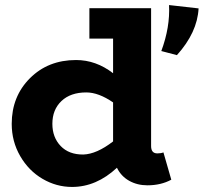

<svg xmlns="http://www.w3.org/2000/svg" viewBox="-20 -718 798 752"><path d="M642.1 -698.2 757.8 -685.1Q752.9 -590.8 672.9 -502L611.8 -518.1Q646.5 -611.8 642.1 -698.2ZM596.2 -117.2Q610.4 -117.2 620.1 -121.1L650.9 -14.2Q610.4 7.8 557.1 7.8Q517.6 7.8 485.8 -10Q454.1 -27.8 438 -61Q357.4 14.2 262.2 14.2Q200.7 14.2 146.5 -17.6Q92.3 -49.3 59.1 -106.7Q25.9 -164.1 25.9 -232.9Q25.9 -340.3 97.2 -411.6Q168.5 -482.9 277.8 -482.9Q356 -482.9 422.9 -431.2V-566.9H330.1V-686H571.8V-146Q571.8 -117.2 596.2 -117.2ZM185.1 -232.9Q185.1 -180.2 217.5 -146.2Q250 -112.3 306.2 -112.8Q358.4 -114.3 422.9 -164.1V-316.9Q366.2 -356 317.9 -356Q256.3 -356 220.7 -322.3Q185.1 -288.6 185.1 -232.9Z"/></svg>

Font: BioRhyme ExtraBold
Style: Regular
Weight: 800
Designer: Aoife Mooney
Foundry: Aoife Mooney Type
Version: Version 1.500;PS 001.500;hotconv 1.0.88;makeotf.lib2.5.64775